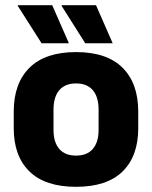

<svg xmlns="http://www.w3.org/2000/svg" viewBox="-20 -707 586 741"><path d="M273.5 14Q154.5 14 93.8 -45.2Q33 -104.5 33 -212V-276.5Q33 -385.5 94 -445.8Q155 -506 273.5 -506Q392 -506 452.8 -445.8Q513.5 -385.5 513.5 -276.5V-212Q513.5 -104.5 453 -45.2Q392.5 14 273.5 14ZM273.5 -106.5Q316 -106.5 338.2 -132.2Q360.5 -158 360.5 -205.5V-283Q360.5 -333 338.2 -359Q316 -385 273.5 -385Q231 -385 208.8 -359Q186.5 -333 186.5 -283V-205.5Q186.5 -158 208.8 -132.2Q231 -106.5 273.5 -106.5ZM181.5 -687 245.5 -541V-540H140.5L48.5 -684.5V-687ZM350.5 -687 414.5 -541V-540H309L218 -684V-687Z"/></svg>

Font: Anek Latin Medium
Style: Bold
Weight: 700
Version: Version 1.003